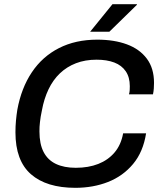

<svg xmlns="http://www.w3.org/2000/svg" viewBox="-20 -888 765 920"><path d="M341 12Q203 12 128.5 -53Q54 -118 54 -254Q54 -283 56.5 -310Q59 -337 63 -362Q82 -466 132.5 -541.5Q183 -617 262.5 -657.5Q342 -698 446 -698Q527 -698 588 -675.5Q649 -653 683.5 -607Q718 -561 718 -491Q718 -478 717 -464Q716 -450 713 -436H598Q601 -446 601.5 -456Q602 -466 602 -475Q602 -518 582.5 -546.5Q563 -575 527.5 -588.5Q492 -602 443 -602Q388 -602 344 -585Q300 -568 267 -536.5Q234 -505 212.5 -460Q191 -415 181 -360Q177 -343 175 -329Q173 -315 171.5 -303Q170 -291 169.5 -280.5Q169 -270 169 -258Q169 -198 189 -159.5Q209 -121 248 -102.5Q287 -84 343 -84Q404 -84 451 -102.5Q498 -121 529 -157.5Q560 -194 570 -249H680Q666 -160 617.5 -102Q569 -44 497.5 -16Q426 12 341 12ZM412 -736 519 -868H636V-865L504 -736Z"/></svg>

Font: Archivo SemiBold Medium
Style: Italic
Weight: 500
Italic angle: -10°
Version: Version 2.001